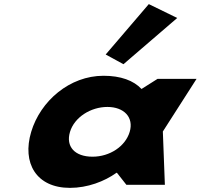

<svg xmlns="http://www.w3.org/2000/svg" viewBox="-20 -895 972 930"><path d="M491.9 -631 578 -584 838.4 -807.9 700.8 -875.1ZM319 -256C340.2 -327 419.3 -377 500.3 -377C580.2 -377 629.4 -327 608.1 -256C587.2 -186 511.7 -136 428.3 -136C341.1 -136 298 -186 319 -256ZM131 -256C86.1 -106 154.9 15 319 15C403.7 15 485.5 -16 544.1 -58H546.5L592.1 0H778.6L768.8 -258L932.1 -513H743.1L665.5 -464C627 -505 564.9 -528 481.4 -528C317.3 -528 175.8 -406 131 -256Z"/></svg>

Font: Hussar
Style: BdSuprExtOblThree
Weight: 700
Foundry: Cannot Into Space Fonts
Version: Version 2.00